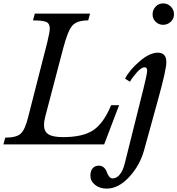

<svg xmlns="http://www.w3.org/2000/svg" viewBox="-45 -850 1044 1130"><path d="M-14 -40Q51 -40 76.5 -63Q102 -86 120 -158L233 -600Q248 -662 248 -682Q248 -712 227 -721Q206 -730 149 -730L160 -770H485L474 -730Q408 -730 381 -699.5Q354 -669 327 -566L223 -170Q214 -137 214 -114Q214 -77 239.5 -60Q265 -43 326 -43Q444 -43 505 -84.5Q566 -126 609 -231H656L568 0H-25ZM915 -704Q890 -704 871.5 -721.5Q853 -739 853 -765Q853 -792 871 -811Q889 -830 915 -830Q942 -830 960.5 -811Q979 -792 979 -766Q979 -740 960 -722Q941 -704 915 -704ZM689 113Q679 153 660.5 176.5Q642 200 618 200Q606 200 597 188.5Q588 177 583.5 162.5Q579 148 567 136.5Q555 125 536 125Q513 125 500 141Q487 157 487 184Q487 216 514.5 238Q542 260 583 260Q652 260 715 192Q778 124 803 34L886 -267Q934 -440 934 -484Q934 -540 884 -540Q836 -540 776.5 -489Q717 -438 691 -387L720 -369Q732 -392 759.5 -423Q787 -454 806 -454Q821 -454 821 -434Q821 -415 800 -331Z"/></svg>

Font: Libre Baskerville
Style: Italic
Weight: 400
Italic angle: -15°
Designer: Pablo Impallari, Rodrigo Fuenzalida
Foundry: Pablo Impallari, Rodrigo Fuenzalida
Version: Version 1.051;Glyphs 3.2.3 (3260)